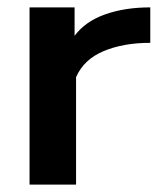

<svg xmlns="http://www.w3.org/2000/svg" viewBox="-20 -500 447 520"><path d="M60 -480H182V-403Q211 -442 264.5 -461Q318 -480 387 -480V-384Q314 -384 260.5 -361.5Q207 -339 186 -291V0H60Z"/></svg>

Font: Prompt Medium
Style: Regular
Weight: 500
Designer: Katatrad Team
Foundry: CadsonDemak
Version: Version 1.001